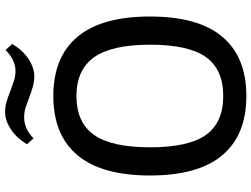

<svg xmlns="http://www.w3.org/2000/svg" viewBox="-137 -843 990 756"><g transform="rotate(-90 358.0 -465.0)"><path d="M168 -854Q194 -896 228 -918Q262 -940 295 -940Q317 -940 337.5 -933.5Q358 -927 377.5 -919.5Q397 -912 416.5 -905.5Q436 -899 457 -899Q499 -899 539 -938L563 -912Q538 -870 503.5 -847.5Q469 -825 435 -825Q414 -825 393.5 -831Q373 -837 353.5 -844.5Q334 -852 314.5 -858.5Q295 -865 274 -865Q253 -865 232.5 -856.5Q212 -848 191 -828ZM358 10Q204 10 124.5 -85Q45 -180 45 -369Q45 -559 124.5 -654.5Q204 -750 358 -750Q512 -750 591.5 -654.5Q671 -559 671 -369Q671 -180 591.5 -85Q512 10 358 10ZM358 -81Q463 -81 511.5 -149.5Q560 -218 560 -369Q560 -520 510.5 -589.5Q461 -659 358 -659Q254 -659 205 -590Q156 -521 156 -369Q156 -218 204.5 -149.5Q253 -81 358 -81Z"/></g></svg>

Font: Encode Sans Narrow
Style: Medium
Weight: 500
Designer: Pablo Impallari, Andres Torresi
Foundry: Pablo Impallari, Andres Torresi
Version: Version 1.000; ttfautohint (v1.00) -l 8 -r 50 -G 200 -x 14 -